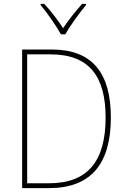

<svg xmlns="http://www.w3.org/2000/svg" viewBox="-20 -969 651 989"><path d="M294 -792H316C341 -836 388 -901 423 -943V-949H403C367 -909 332 -864 305 -824C279 -864 241 -914 208 -949H189V-943C221 -906 269 -837 294 -792ZM551 -364C551 -593 455 -714 247 -714H94V0H232C449 0 551 -125 551 -364ZM524 -363C524 -138 431 -25 233 -25H120V-689H240C442 -689 524 -573 524 -363Z"/></svg>

Font: Noto Sans Arabic UI SmCn Th
Style: Regular
Weight: 100
Width: 4
Designer: Monotype Design Team, Nadine Chahine and Nizar Qandah
Foundry: Monotype Imaging Inc.
Version: Version 2.010